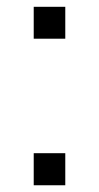

<svg xmlns="http://www.w3.org/2000/svg" viewBox="-20 -550 295 570"><path d="M173.8 -435.1H80.1V-529.8H173.8ZM173.8 0H80.1V-95.2H173.8Z"/></svg>

Font: Aurulent Sans
Style: Regular
Weight: 400
Version: Version 2007.05.04